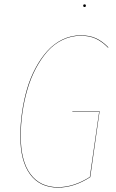

<svg xmlns="http://www.w3.org/2000/svg" viewBox="-20 -852 530 881"><path d="M368.2 -819.8Q361.8 -819.8 361.8 -826.2Q361.8 -832 368.2 -832Q374 -832 374 -826.2Q374 -819.8 368.2 -819.8ZM351.1 -689.9Q391.1 -689.9 420.4 -676.5Q449.7 -663.1 477.1 -634.8L476.1 -632.8Q448.7 -661.1 419.4 -674.6Q390.1 -688 351.1 -688Q306.6 -688 267.1 -668.9Q227.5 -649.9 198 -616.5Q168.5 -583 144.8 -538.6Q121.1 -494.1 106 -442.4Q90.8 -390.6 83 -336.2Q75.2 -281.7 75.2 -227.1Q75.2 -113.8 119.6 -53.5Q164.1 6.8 246.1 6.8Q318.4 6.8 392.1 -40L435.1 -339.8H312V-341.8H437L394 -39.1Q319.8 8.8 246.1 8.8Q163.1 8.8 118.2 -52Q73.2 -112.8 73.2 -227.1Q73.2 -281.7 81.1 -336.7Q88.9 -391.6 104 -443.4Q119.1 -495.1 143.1 -539.8Q167 -584.5 197 -617.9Q227.1 -651.4 266.6 -670.7Q306.2 -689.9 351.1 -689.9Z"/></svg>

Font: Fira Sans Compressed Two
Style: Italic
Weight: 100
Width: 3
Italic angle: -8°
Designer: Carrois Corporate & Edenspiekermann AG
Foundry: Carrois Corporate GbR & Edenspiekermann AG
Version: Version 4.203;PS 004.203;hotconv 1.0.88;makeotf.lib2.5.64775